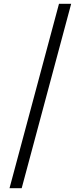

<svg xmlns="http://www.w3.org/2000/svg" viewBox="-20 -854 424 1009"><path d="M30 135 290 -834H354L94 135Z"/></svg>

Font: Baskervville
Style: Bold
Weight: 700
Version: Version 1.100